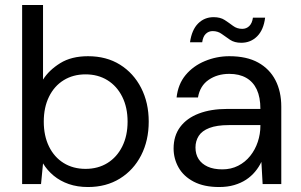

<svg xmlns="http://www.w3.org/2000/svg" viewBox="-20 -740 1211 772"><path d="M334 12Q291 12 256.5 0Q222 -12 196 -33.5Q170 -55 153 -83L145 0H69V-720H153V-420Q177 -458 222 -486Q267 -514 334 -514Q408 -514 462.5 -480Q517 -446 547.5 -386.5Q578 -327 578 -251Q578 -175 547.5 -115.5Q517 -56 462 -22Q407 12 334 12ZM324 -61Q374 -61 412 -84.5Q450 -108 471.5 -151Q493 -194 493 -251Q493 -308 471.5 -351Q450 -394 412 -417.5Q374 -441 324 -441Q274 -441 236 -417.5Q198 -394 177 -351Q156 -308 156 -251Q156 -194 177 -151Q198 -108 236 -84.5Q274 -61 324 -61Z M861 12Q800 12 759 -9.5Q718 -31 698 -66.5Q678 -102 678 -143Q678 -194 704.5 -229.5Q731 -265 779.5 -283.5Q828 -302 893 -302H1027Q1027 -349 1012.5 -380Q998 -411 970 -427Q942 -443 902 -443Q854 -443 819 -419Q784 -395 776 -348H690Q696 -402 726.5 -438.5Q757 -475 804 -494.5Q851 -514 902 -514Q972 -514 1018 -488.5Q1064 -463 1087.5 -417.5Q1111 -372 1111 -311V0H1036L1031 -89Q1021 -68 1005.5 -49.5Q990 -31 969.5 -17.5Q949 -4 922 4Q895 12 861 12ZM874 -59Q909 -59 937.5 -73.5Q966 -88 986 -113Q1006 -138 1016.5 -169.5Q1027 -201 1027 -234V-237H900Q852 -237 822 -225.5Q792 -214 779 -193.5Q766 -173 766 -147Q766 -120 778.5 -100.5Q791 -81 815 -70Q839 -59 874 -59ZM950 -568Q923 -568 905 -580Q887 -592 871.5 -603.5Q856 -615 835 -615Q819 -615 807.5 -604Q796 -593 793 -570H744Q751 -620 776.5 -645.5Q802 -671 839 -671Q866 -671 883.5 -659.5Q901 -648 917 -636Q933 -624 954 -624Q971 -624 982.5 -635.5Q994 -647 997 -669H1046Q1040 -620 1014 -594Q988 -568 950 -568Z"/></svg>

Font: DM Sans 16pt
Style: Regular
Weight: 400
Version: Version 4.004;gftools[0.9.30]